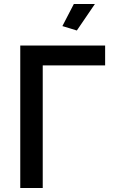

<svg xmlns="http://www.w3.org/2000/svg" viewBox="-20 -937 569 957"><path d="M363 -785 291 -807 348 -917H453ZM81 0V-710H504V-611H193V0Z"/></svg>

Font: Raleway-v4020 SemiBold
Style: Regular
Weight: 600
Designer: Matt McInerney, Pablo Impallari, Rodrigo Fuenzalida
Foundry: Matt McInerney, Pablo Impallari, Rodrigo Fuenzalida
Version: Version 4.020;PS 004.020;hotconv 1.0.88;makeotf.lib2.5.64775